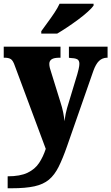

<svg xmlns="http://www.w3.org/2000/svg" viewBox="-23 -786 596 1028"><path d="M18 158Q85 158 124.5 139Q164 120 186 87Q208 54 222 11L57 -432Q47 -462 35 -469.5Q23 -477 2 -477H-3V-536H301V-477H296Q266 -477 253.5 -468.5Q241 -460 241 -444Q241 -434 244 -422Q247 -410 251 -399L300 -241Q310 -211 315.5 -183Q321 -155 322 -137Q325 -159 328.5 -176Q332 -193 336 -207L391 -389Q394 -398 398 -416Q402 -434 402 -444Q402 -463 390 -469Q378 -475 350 -476L346 -477V-536H553V-477H549Q524 -476 507 -459.5Q490 -443 477 -407L336 -3Q313 63 291 107Q269 151 239 176Q209 201 161.5 211.5Q114 222 39 222H18ZM198 -619Q212 -639 231 -664.5Q250 -690 268 -717Q286 -744 296 -766H478V-756Q469 -743 447 -723Q425 -703 396 -681.5Q367 -660 337 -640Q307 -620 283 -606H198Z"/></svg>

Font: Noto Serif SemiCondensed Black
Style: Regular
Weight: 900
Width: 4
Designer: Monotype Design Team
Foundry: Monotype Imaging Inc.
Version: Version 2.014; ttfautohint (v1.8.4.7-5d5b)